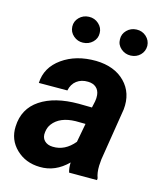

<svg xmlns="http://www.w3.org/2000/svg" viewBox="-111 -809 747 899"><g transform="rotate(15 262.5 -359.5)"><path d="M307.1 0Q300.8 -20 301.8 -47.9Q242.2 11.7 167 9.8Q97.7 8.8 52 -35.4Q6.3 -79.6 9.3 -144.5Q12.7 -231 81.8 -277.1Q150.9 -323.2 267.1 -323.2L331.5 -322.3L338.4 -354Q341.3 -370.1 339.8 -384.8Q337.4 -407.7 322.5 -420.7Q307.6 -433.6 283.2 -434.1Q251 -435.1 228.5 -418.2Q206.1 -401.4 199.7 -369.6L61.5 -369.1Q64.9 -444.8 131.1 -491.9Q197.3 -539.1 294.4 -538.1Q384.3 -536.1 435.1 -484.6Q485.8 -433.1 477.5 -352.1L437 -99.1L434.6 -67.9Q433.6 -33.2 442.9 -9.3L442.4 0ZM201.2 -97.2Q260.7 -95.2 305.2 -148.9L322.3 -240.2L274.4 -240.7Q198.2 -238.8 164.6 -194.3Q152.3 -178.2 149.4 -154.8Q145.5 -128.4 160.4 -113Q175.3 -97.7 201.2 -97.2ZM144.5 -665Q143.6 -690.4 162.1 -709.2Q180.7 -728 208.5 -729Q236.3 -730 256.3 -711.7Q276.4 -693.4 276.4 -668Q277.3 -642.1 258.5 -623.8Q239.7 -605.5 211.9 -604.5Q186 -603.5 165.8 -620.8Q145.5 -638.2 144.5 -665ZM375.5 -665Q374.5 -690.4 393.1 -709.2Q411.6 -728 439.5 -729Q466.8 -730 486.6 -712.2Q506.3 -694.3 507.3 -668Q507.3 -641.1 489 -623Q470.7 -605 443.4 -604Q416.5 -603 396 -620.6Q375.5 -638.2 375.5 -665Z"/></g></svg>

Font: TypoPRO Roboto
Style: Bold Italic
Weight: 700
Italic angle: -12°
Designer: Google
Version: Version 2.136; 2016